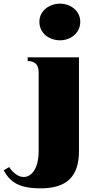

<svg xmlns="http://www.w3.org/2000/svg" viewBox="-142 -813 512 1048"><path d="M80 215C223 215 289 150 289 12V-500H9V-480C34 -479 69 -474 69 -416V12C69 106 31 153 -13 153C-39 153 -68 135 -92 99L-122 117C-85 182 -38 215 80 215ZM296 -694C296 -755 242 -793 186 -793C127 -793 73 -754 73 -694C73 -631 127 -593 186 -593C242 -593 296 -631 296 -694Z"/></svg>

Font: Sprat Condensed Black
Style: Regular
Weight: 900
Designer: Ethan Nakache
Foundry: Collletttivo
Version: Version 2.000;Glyphs 3.2 (3217)